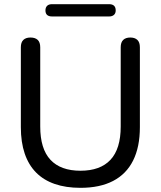

<svg xmlns="http://www.w3.org/2000/svg" viewBox="-20 -892 771 921"><path d="M366 9Q296 9 242.5 -9.5Q189 -28 153 -64.5Q117 -101 98.5 -155.5Q80 -210 80 -282V-665Q80 -689 92 -700.5Q104 -712 126 -712Q149 -712 161 -700.5Q173 -689 173 -665V-285Q173 -178 222 -125.5Q271 -73 366 -73Q461 -73 510 -125.5Q559 -178 559 -285V-665Q559 -689 571 -700.5Q583 -712 605 -712Q627 -712 639 -700.5Q651 -689 651 -665V-282Q651 -187 618.5 -122Q586 -57 522.5 -24Q459 9 366 9ZM230 -813Q198 -813 198 -842Q198 -856 206 -864Q214 -872 230 -872H503Q535 -872 535 -842Q535 -828 526.5 -820.5Q518 -813 503 -813Z"/></svg>

Font: Nunito ExtraLight Medium
Style: Regular
Weight: 500
Version: Version 3.602